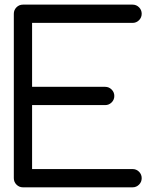

<svg xmlns="http://www.w3.org/2000/svg" viewBox="-20 -801 665 821"><path d="M78.1 -781.2H546.9Q563 -781.2 574.5 -769.8Q585.9 -758.3 585.9 -742.2Q585.9 -726.1 574.5 -714.6Q563 -703.1 546.9 -703.1H117.2V-429.7H429.7Q445.8 -429.7 457.3 -418.2Q468.8 -406.7 468.8 -390.6Q468.8 -374.5 457.3 -363Q445.8 -351.6 429.7 -351.6H117.2V-78.1H546.9Q563 -78.1 574.5 -66.7Q585.9 -55.2 585.9 -39.1Q585.9 -22.9 574.5 -11.5Q563 0 546.9 0H78.1Q62 0 50.5 -11.5Q39.1 -22.9 39.1 -39.1V-742.2Q39.1 -758.3 50.5 -769.8Q62 -781.2 78.1 -781.2Z"/></svg>

Font: Comfortaa
Style: Regular
Weight: 400
Designer: Johan Aakerlund
Foundry: Johan Aakerlund
Version: Version 2.001; ttfautohint (v1.4.1)